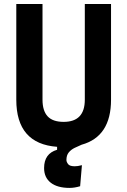

<svg xmlns="http://www.w3.org/2000/svg" viewBox="-20 -713 626 944"><path d="M322.3 210.9Q262.2 210.9 229.5 185.3Q196.8 159.7 196.8 113.3Q196.8 42 260.7 23.4V8.8Q60.1 -5.9 60.1 -222.7V-693.4H189V-222.7Q189 -168.5 214.1 -141.1Q239.3 -113.8 293 -113.8Q397 -113.8 397 -222.7V-693.4H525.9V-222.7Q525.9 -41.5 381.3 -1.5Q363.8 5.9 346.7 14.2Q329.6 22.5 318.1 36.4Q306.6 50.3 306.6 73.7Q306.6 83 314.7 93.8Q322.8 104.5 347.2 104.5Q354 104.5 363 103.3Q372.1 102.1 382.8 99.1L374 202.6Q346.2 210.9 322.3 210.9Z"/></svg>

Font: Cascadia Mono
Style: Bold
Weight: 700
Monospace: yes
Designer: Aaron Bell
Foundry: Saja Typeworks
Version: Version 2404.023; ttfautohint (v1.8.4)